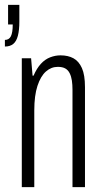

<svg xmlns="http://www.w3.org/2000/svg" viewBox="-33 -764 418 784"><path d="M56 0V-526H94L100 -455H104Q117 -485 134 -503.5Q151 -522 172 -530Q193 -538 214 -538Q245 -538 267 -526Q289 -514 301.5 -486Q314 -458 314 -408V0H263V-398Q263 -418 260.5 -435Q258 -452 251.5 -465Q245 -478 233.5 -484.5Q222 -491 203 -491Q176 -491 154.5 -472Q133 -453 120 -413.5Q107 -374 107 -313V0ZM-13 -574V-601Q4 -601 11.5 -616Q19 -631 19 -664H0V-744H46V-676Q46 -641 40 -618Q34 -595 21 -584.5Q8 -574 -13 -574Z"/></svg>

Font: Archivo ExtraCondensed ExtraLight
Style: Regular
Weight: 250
Width: 2
Designer: Hector Gatti
Foundry: Omnibus-Type
Version: Version 2.001